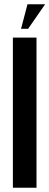

<svg xmlns="http://www.w3.org/2000/svg" viewBox="-20 -874 230 894"><path d="M40 -699H150V0H40ZM78 -740 108 -854H190L111 -740Z"/></svg>

Font: Moniqa ExtBd Paragraph
Style: Regular
Weight: 800
Designer: Rajesh Rajput
Foundry: Rajesh Rajput
Version: Version 1.000